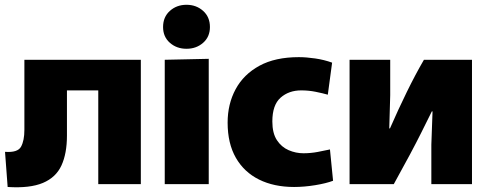

<svg xmlns="http://www.w3.org/2000/svg" viewBox="-20 -770 2046 803"><path d="M12 12 1 -135Q54 -131 68 -156.5Q82 -182 82 -227V-520H569V0H391V-392H260V-203Q260 -128 237 -78Q214 -28 159.5 -5Q105 18 12 12Z M760 -566Q719 -566 690.5 -591Q662 -616 662 -657Q662 -699 690.5 -724.5Q719 -750 760 -750Q801 -750 829.5 -724.5Q858 -699 858 -657Q858 -616 829.5 -591Q801 -566 760 -566ZM669 -520 853 -524V0H669Z M1210 12Q1126 12 1063.5 -19Q1001 -50 966.5 -110Q932 -170 932 -257Q932 -335 965.5 -397Q999 -459 1065 -495Q1131 -531 1230 -531Q1261 -531 1298.5 -525.5Q1336 -520 1369 -508L1351 -374Q1330 -380 1300.5 -386Q1271 -392 1240 -392Q1188 -392 1153.5 -361.5Q1119 -331 1119 -262Q1119 -213 1138 -184Q1157 -155 1187 -142Q1217 -129 1249 -129Q1279 -129 1308.5 -134.5Q1338 -140 1360 -145L1373 -14Q1344 -3 1298 4.5Q1252 12 1210 12Z M1442 0V-520H1612V-372L1608 -233H1611Q1645 -311 1681.5 -385.5Q1718 -460 1753 -520H1954V0H1784V-165L1789 -304H1786Q1778 -288 1741 -213.5Q1704 -139 1627 0Z"/></svg>

Font: Murecho ExtraBold
Style: Regular
Weight: 800
Designer: Neil Summerour
Foundry: Positype
Version: Version 1.010; ttfautohint (v1.8.3)